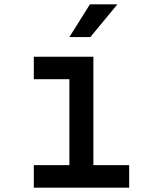

<svg xmlns="http://www.w3.org/2000/svg" viewBox="-20 -860 690 880"><path d="M135 -600H408V-103H572V0H135V-103H298V-497H135ZM298 -690 392 -840H518L394 -690Z"/></svg>

Font: Martian Mono SemiCondensed
Style: Regular
Weight: 400
Width: 4
Designer: Roman Shamin
Foundry: Evil Martians
Version: Version 1.000